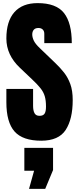

<svg xmlns="http://www.w3.org/2000/svg" viewBox="-20 -887 501 1221"><path d="M242.2 7.8Q124.5 7.8 72.5 -50.8Q20.5 -109.4 20.5 -237.3V-321.3H190.4V-213.9Q190.4 -184.1 199.5 -167.2Q208.5 -150.4 231 -150.4Q254.4 -150.4 263.4 -164.1Q272.5 -177.7 272.5 -209Q272.5 -248.5 264.6 -275.1Q256.8 -301.8 237.5 -325.9Q218.3 -350.1 184.1 -382.3L106.9 -455.6Q20.5 -537.1 20.5 -642.1Q20.5 -752 71.5 -809.6Q122.6 -867.2 219.2 -867.2Q337.4 -867.2 387 -804.2Q436.5 -741.2 436.5 -612.8H261.7V-671.9Q261.7 -689.5 251.7 -699.2Q241.7 -709 224.6 -709Q204.1 -709 194.6 -697.5Q185.1 -686 185.1 -668Q185.1 -649.9 194.8 -628.9Q204.6 -607.9 233.4 -580.6L332.5 -485.4Q362.3 -457 387.2 -425.5Q412.1 -394 427.2 -352.3Q442.4 -310.5 442.4 -250.5Q442.4 -129.4 397.7 -60.8Q353 7.8 242.2 7.8ZM164.6 314 196.8 198.7H134.8V53.2H317.4V194.3L267.6 314Z"/></svg>

Font: webenart
Style: Regular
Weight: 400
Designer: Vernon Adams
Foundry: Vernon Adams
Version: Version 2.116; ttfautohint (v1.8.3)